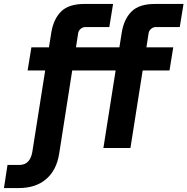

<svg xmlns="http://www.w3.org/2000/svg" viewBox="-126 -750 950 973"><path d="M-106 203 -88 86H-31Q-8 86 6 77Q20 68 28 51.5Q36 35 39 12L103 -393H14L33 -510H122L134 -585Q145 -653 183.5 -691.5Q222 -730 302 -730H447L428 -613H307Q294 -613 283 -604Q272 -595 270 -581L259 -510H479L491 -585Q502 -653 540.5 -691.5Q579 -730 659 -730H804L785 -613H664Q651 -613 640 -604Q629 -595 627 -581L616 -510H752L733 -393H597L535 0H398L460 -393H240L174 28Q161 112 108 157.5Q55 203 -31 203Z"/></svg>

Font: MuseoModerno SemiBold
Style: Italic
Weight: 600
Italic angle: -9°
Designer: Pablo Cosgaya, Héctor Gatti, Marcela Romero, and the Authors of The MuseoModerno Project.
Foundry: Omnibus-Type Team
Version: Version 1.003